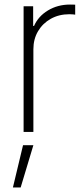

<svg xmlns="http://www.w3.org/2000/svg" viewBox="-20 -573 365 834"><path d="M82.5 0V-545.9H124V-460.4H127.9Q146 -502 188.2 -527.6Q230.5 -553.2 284.2 -553.2Q290 -553.2 295.7 -553Q301.3 -552.7 306.6 -552.7V-509.3Q303.7 -509.8 296.9 -510.5Q290 -511.2 281.7 -511.2Q236.3 -511.2 200.9 -491.5Q165.5 -471.7 145.3 -437.5Q125 -403.3 125 -358.9V0ZM36.1 241.2 80.1 57.6H125L69.8 241.2Z"/></svg>

Font: Inter Tight ExtraLight
Style: Regular
Weight: 250
Designer: Rasmus Andersson
Foundry: rsms
Version: Version 3.004